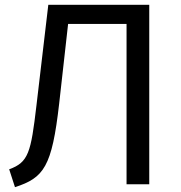

<svg xmlns="http://www.w3.org/2000/svg" viewBox="-20 -763 748 795"><path d="M180 -743 131 -327C108 -131 98 -91 18 -62L42 12C162 -27 195 -72 225 -334L262 -664H504V0H598V-743Z"/></svg>

Font: Glow Sans SC Normal Book
Style: Regular
Weight: 500
Designer: Ryoko NISHIZUKA (kana, bopomofo & ideographs); Paul D. Hunt (Latin, Greek & Cyrillic); Sandoll Communications, Soo-young
Version: Version 0.93